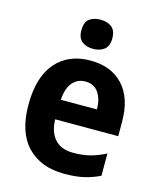

<svg xmlns="http://www.w3.org/2000/svg" viewBox="-115 -843 776 935"><g transform="rotate(15 273.0 -375.5)"><path d="M280 -556Q386 -556 445.5 -491Q505 -426 505 -308V-235H187Q189 -170 221 -135Q253 -100 314 -100Q360 -100 397.5 -109.5Q435 -119 476 -140V-28Q438 -9 396.5 0.5Q355 10 298 10Q179 10 111 -61Q43 -132 43 -270Q43 -411 106.5 -483.5Q170 -556 280 -556ZM283 -451Q243 -451 218 -422Q193 -393 189 -334H371Q371 -386 348.5 -418.5Q326 -451 283 -451ZM276 -761Q310 -761 332 -744Q354 -727 354 -687Q354 -648 332 -631Q310 -614 276 -614Q242 -614 220 -631Q198 -648 198 -687Q198 -728 219.5 -744.5Q241 -761 276 -761Z"/></g></svg>

Font: Noto Sans Khmer UI SemiCondensed
Style: Bold
Weight: 700
Width: 4
Designer: Danh Hong and the Monotype Design Team
Foundry: Monotype Imaging Inc.
Version: Version 2.002; ttfautohint (v1.8.4.7-5d5b)